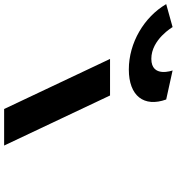

<svg xmlns="http://www.w3.org/2000/svg" viewBox="-297 -873 856 930"><g transform="rotate(90 131.0 -408.0)"><path d="M7.2 -816C7.2 -816 44.9 -713 -49.1 -713C-143.1 -713 -202.8 -816 -202.8 -816L-314.1 -785C-251.5 -678 -126.5 -604 2.5 -604C131.5 -604 186.5 -678 147.9 -785ZM-48.5 -513H128.5L371 0H194Z"/></g></svg>

Font: Hussar
Style: BdOpOblFive
Weight: 700
Foundry: Cannot Into Space Fonts
Version: Version 2.00